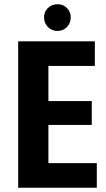

<svg xmlns="http://www.w3.org/2000/svg" viewBox="-20 -882 498 902"><path d="M65.4 0H434.8V-115.6H207.4V-295.2H411.2V-407.2H207.4V-572.2H425.6V-687.8H65.4ZM250 -736.6Q276.8 -736.6 294.6 -755.2Q312.4 -773.8 312.4 -800.9Q312.4 -826.4 294.6 -844.3Q276.8 -862.2 250 -862.2Q223.2 -862.2 205.1 -844.5Q187 -826.8 187 -800.6Q187 -773.8 205.1 -755.2Q223.2 -736.6 250 -736.6Z"/></svg>

Font: Secuela Light
Style: Regular
Weight: 300
Designer: Fernando Haro
Foundry: deFharo
Version: Version 1.708